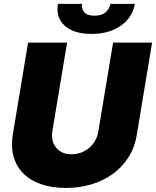

<svg xmlns="http://www.w3.org/2000/svg" viewBox="-20 -943 790 972"><path d="M44.7 -261.4 122.2 -727.3H319.6L245 -278.4Q236.9 -228.7 264.6 -195Q291.9 -161.9 342.3 -161.9Q367.9 -161.9 390.8 -170.6Q413.7 -179.3 431.8 -194.8Q449.9 -210.2 462 -231.5Q474.1 -252.8 478 -278.4L552.6 -727.3H750L672.6 -261.4Q661.9 -195 628.9 -144.4Q595.9 -93.8 547.4 -59.8Q498.9 -25.9 438.9 -8.7Q378.9 8.5 313.9 8.5Q243.3 8.5 188.7 -10.3Q134.2 -29.1 98.9 -64.1Q63.6 -99.1 49.2 -149.1Q34.8 -199.2 44.7 -261.4ZM273.4 -923.3H395.6Q391.7 -901.3 405.5 -882.5Q419 -863.6 458.1 -863.6Q496.4 -863.6 515.6 -881.7Q534.8 -899.9 539.1 -923.3H662.6Q650.9 -854.4 591.6 -812.9Q532.7 -771.3 443.2 -771.3Q354 -771.3 307.5 -812.9Q261.7 -854 273.4 -923.3Z"/></svg>

Font: Inter P Black
Style: Italic
Weight: 900
Italic angle: -9.40001°
Designer: Rasmus Andersson
Foundry: rsms
Version: Version 3.018;git-588b23468